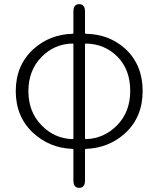

<svg xmlns="http://www.w3.org/2000/svg" viewBox="-20 -707 764 926"><path d="M362 199Q334 199 334 163V16Q334 11 329 11Q220 7 141 -65Q56 -143 56 -267.5Q56 -392 141 -470Q220 -541 329 -544Q334 -544 334 -549V-651Q334 -687 362 -687Q390 -687 390 -651V-549Q390 -544 395 -544Q507 -542 585 -471Q668 -394 668 -268Q668 -142 583 -64Q504 7 395 11Q390 11 390 16V163Q390 199 362 199ZM329 -36Q334 -36 334 -41V-492Q334 -497 329 -497Q243 -495 182 -434Q117 -369 117 -267.5Q117 -166 182 -101Q243 -39 329 -36ZM390 -41Q390 -36 395 -36Q481 -39 543 -101Q608 -166 608 -268.5Q608 -371 547 -433Q486 -495 395 -497Q390 -497 390 -492Z"/></svg>

Font: Resource Han Rounded KR Light
Style: Regular
Weight: 300
Designer: Cyano Hao (round all glyphs); Ryoko NISHIZUKA 西塚涼子 (kana, bopomofo & ideographs); Paul D. Hunt (Latin, Greek & Cyrillic)
Foundry: Cyano Hao
Version: 0.990